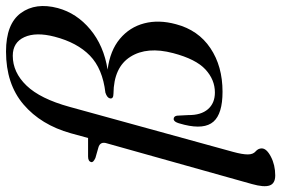

<svg xmlns="http://www.w3.org/2000/svg" viewBox="-186 -594 957 654"><g transform="rotate(-90 293.0 -266.5)"><path d="M-6.5 113 132 -380.5Q140 -404.5 117.5 -410.5L82.5 -420.5Q66 -428 68.5 -435Q71 -445.5 87.5 -445.5H150.5L166.5 -504Q195 -606 264.8 -665.5Q334.5 -725 445 -725Q539 -725 576 -674.5Q613 -624 593 -548.5Q575.5 -484 520.2 -438Q465 -392 383.5 -379Q448.5 -370.5 488.2 -337.2Q528 -304 541 -254.2Q554 -204.5 538 -146Q518 -70 456.5 -28.8Q395 12.5 308 12.5Q233 12.5 206 -18.5Q179 -49.5 195.5 -117.5Q201 -141 205.5 -147.5Q210 -154 215 -154Q224.5 -154 226.5 -142.5L228.5 -104Q228 -61 248.5 -37.2Q269 -13.5 305.5 -13.5Q349 -13.5 384 -45.8Q419 -78 439.5 -155.5Q463 -244.5 427.2 -301.2Q391.5 -358 301.5 -359Q282.5 -359 285.5 -371.5Q288 -381 305 -386.5Q386.5 -396 431 -439.2Q475.5 -482.5 495.5 -559.5Q512 -623 494 -662.5Q476 -702 430.5 -702Q374 -702 329 -655.2Q284 -608.5 256.5 -508.5L103 49Q94.5 80 94.5 98.5Q94.5 116.5 104.8 125.2Q115 134 115 146Q115 162.5 86.8 177.2Q58.5 192 23 192Q-4.5 192 -11.2 173Q-18 154 -6.5 113Z"/></g></svg>

Font: Fraunces 72pt
Style: Italic
Weight: 400
Italic angle: -16°
Version: Version 1.000;[b76b70a41]